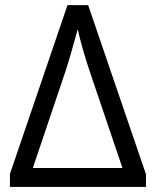

<svg xmlns="http://www.w3.org/2000/svg" viewBox="-20 -734 612 754"><path d="M19 -50.8 245.1 -713.9H326.2L553.2 -49.8V0H19ZM285.2 -619.1Q255.4 -509.3 235.8 -450.2L108.9 -74.2H460.9L335 -445.8Q301.8 -544.4 285.2 -619.1Z"/></svg>

Font: Zoram GWebM
Style: Regular
Weight: 400
Foundry: Ascender Corporation
Version: Version 1.000